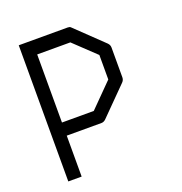

<svg xmlns="http://www.w3.org/2000/svg" viewBox="-114 -578 768 811"><g transform="rotate(-20 270.0 -172.0)"><path d="M57 -478H277Q286 -478 290 -474L413 -356Q422 -347 422 -335V-201Q422 -189 413 -180L293 -59Q284 -50 273 -50H117V134H57ZM117 -415V-109H260L363 -213V-323L266 -415Z"/></g></svg>

Font: 3270 Nerd Font
Style: Regular
Weight: 400
Monospace: yes
Version: Version 3.0.1;Nerd Fonts 3.3.0